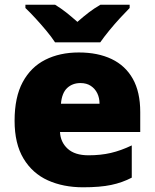

<svg xmlns="http://www.w3.org/2000/svg" viewBox="-20 -786 658 816"><path d="M315 -563Q396 -563 454.5 -535Q513 -507 544.5 -451Q576 -395 576 -310V-225H235Q237 -182 267.5 -154Q298 -126 356 -126Q408 -126 451 -136Q494 -146 540 -168V-31Q500 -10 452.5 0Q405 10 333 10Q249 10 183.5 -19.5Q118 -49 80 -112Q42 -175 42 -273Q42 -373 76.5 -437Q111 -501 172.5 -532Q234 -563 315 -563ZM322 -433Q288 -433 265.5 -412Q243 -391 239 -345H403Q403 -370 393.5 -389.5Q384 -409 366 -421Q348 -433 322 -433ZM214 -606Q199 -629 176.5 -656Q154 -683 130.5 -708.5Q107 -734 88 -752V-766H214Q240 -750 261.5 -733Q283 -716 309 -693Q335 -716 358 -733.5Q381 -751 407 -766H531V-752Q514 -735 490.5 -709.5Q467 -684 444.5 -656.5Q422 -629 406 -606Z"/></svg>

Font: Noto Sans Hebrew Black
Style: Regular
Weight: 900
Designer: Monotype Design Team
Foundry: Monotype Imaging Inc.
Version: Version 2.003